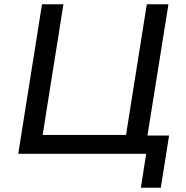

<svg xmlns="http://www.w3.org/2000/svg" viewBox="-20 -725 879 905"><path d="M644 160 669 0H66L178 -705H279L181 -89H574L672 -705H774L675 -86H777L738 160Z"/></svg>

Font: Nunito Sans 7pt Medium
Style: Italic
Weight: 500
Italic angle: -9°
Designer: Vernon Adams
Foundry: Vernon Adams
Version: Version 3.101;gftools[0.9.27]